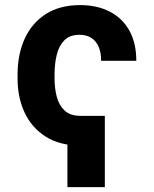

<svg xmlns="http://www.w3.org/2000/svg" viewBox="-20 -573 615 769"><path d="M302.2 -109V9.9Q219.5 9.9 163.4 -25.6Q107.2 -61.1 78.8 -121.6Q50.4 -182.2 50.4 -257.8V-274.9Q50.4 -355.1 78.8 -417.8Q107.2 -480.5 163.2 -516.5Q219.1 -552.6 301.5 -552.6Q368.3 -552.6 418.9 -526.8Q469.5 -501.1 497.7 -451.2Q525.9 -401.3 525.9 -329.5H384.9Q385.3 -361.2 375.5 -384.6Q365.8 -408 346.4 -420.8Q327.1 -433.6 298.3 -433.6Q259.2 -433.6 237.6 -411.4Q215.9 -389.2 207.2 -353.2Q198.5 -317.1 198.5 -274.9V-257.8Q198.5 -220.2 207.2 -186.1Q215.9 -152 238.5 -130.5Q261 -109 302.2 -109ZM399.9 -109V176.5H250V-109Z"/></svg>

Font: InterMG
Style: Bold
Weight: 700
Designer: Rasmus Andersson
Foundry: rsms
Version: Version 3.019;December 26, 2023;FontCreator 15.0.0.2955 64-b